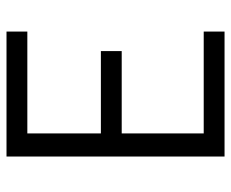

<svg xmlns="http://www.w3.org/2000/svg" viewBox="-80 -630 710 590"><g transform="rotate(-90 275.0 -335.0)"><path d="M89 0V-670H473V-606H160V-380H413V-316H160V-64H473V0Z"/></g></svg>

Font: Lode Term
Style: Regular
Weight: 400
Monospace: yes
Designer: Belleve Invis
Foundry: Belleve Invis
Version: Version 29.2.0